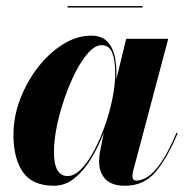

<svg xmlns="http://www.w3.org/2000/svg" viewBox="-20 -584 598 614"><path d="M196 -564.5H436V-560H196ZM352.5 -349Q352.5 -340.5 352 -330L383.5 -460H518L405.5 -36Q403.5 -28 403.5 -20.5Q403.5 -6.5 417 -6.5Q433 -6.5 452.5 -18.8Q472 -31 495 -64Q518 -97 544.5 -159.5L548.5 -158.5Q513.5 -75.5 476.2 -32.8Q439 10 380.5 10Q336.5 10 316.8 -11.5Q297 -33 297 -67.5Q297 -77.5 297.8 -85Q298.5 -92.5 299.5 -97.5L312 -159.5Q295 -115.5 271.5 -76.8Q248 -38 218.2 -14Q188.5 10 152.5 10Q83.5 10 53.2 -33.8Q23 -77.5 23 -152.5Q23 -210 44.2 -266.2Q65.5 -322.5 101.2 -368.5Q137 -414.5 181.2 -442.2Q225.5 -470 271.5 -470Q303.5 -470 321 -453.2Q338.5 -436.5 345.5 -409Q352.5 -381.5 352.5 -349ZM348.5 -351Q348.5 -390 339 -414.8Q329.5 -439.5 305 -439.5Q284.5 -439.5 263 -416Q241.5 -392.5 221.8 -353.8Q202 -315 186.2 -269.2Q170.5 -223.5 161.5 -178.8Q152.5 -134 152.5 -98.5Q152.5 -21 196 -21Q217.5 -21 239.2 -43Q261 -65 280.5 -101.5Q300 -138 315.5 -181.8Q331 -225.5 339.8 -269.8Q348.5 -314 348.5 -351Z"/></svg>

Font: Bodoni* 36pt
Style: Bold Italic
Weight: 700
Italic angle: -13°
Version: Version 2.3